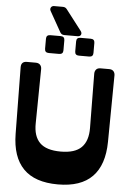

<svg xmlns="http://www.w3.org/2000/svg" viewBox="-78 -1359 971 1427"><g transform="rotate(5 408.0 -645.0)"><path d="M360 -1096Q339 -1096 329 -1114L244 -1265Q236 -1279 243 -1291.5Q250 -1304 267 -1304H332Q351 -1304 362 -1289L479 -1137Q490 -1122 484 -1109Q478 -1096 458 -1096ZM482 -953Q452 -953 452 -982V-1057Q452 -1086 482 -1086H558Q588 -1086 588 -1057V-982Q588 -953 558 -953ZM257 -953Q227 -953 227 -982V-1057Q227 -1086 257 -1086H334Q364 -1086 364 -1057V-982Q364 -953 334 -953ZM753 -333Q751 -161 665.5 -73.5Q580 14 409 14Q237 14 151.5 -73.5Q66 -161 64 -333L58 -830Q58 -873 101 -873H167Q188 -873 199.5 -861Q211 -849 211 -829L206 -425Q204 -328 252.5 -279.5Q301 -231 409 -231Q515 -231 563.5 -279.5Q612 -328 611 -425L607 -829Q607 -848 617.5 -860.5Q628 -873 650 -873H715Q736 -873 747 -861Q758 -849 758 -830Z"/></g></svg>

Font: OpenDyslexic3
Style: Bold
Weight: 700
Designer: Abelardo Gonzalez
Version: Version 1.000;PS 001.001;hotconv 1.0.56